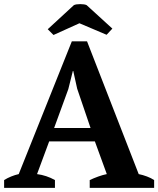

<svg xmlns="http://www.w3.org/2000/svg" viewBox="-20 -913 769 933"><path d="M243 -291H420L355 -482L336 -568H334L312 -480ZM247 0H0V-38Q16 -48 34.5 -55.5Q53 -63 71 -67L329 -712H403L654 -67Q674 -63 694 -55.5Q714 -48 729 -38V0H416V-38Q435 -47 457 -55Q479 -63 499 -67L441 -226H219L160 -67Q206 -61 247 -38ZM240 -743 212 -771 339 -888Q349 -893 370 -893Q391 -893 401 -888L526 -774L498 -744L366 -800Z"/></svg>

Font: PTSerif
Style: Bold
Weight: 700
Designer: A.Korolkova, O.Umpeleva, V.Yefimov
Foundry: ParaType Ltd
Version: Version 1.000W OFL; ttfautohint (v1.2) -l 8 -r 50 -G 200 -x 